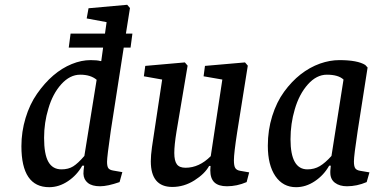

<svg xmlns="http://www.w3.org/2000/svg" viewBox="-20 -777 1584 810"><path d="M277.8 -635.3H422.9L429.7 -683.6L345.7 -699.2L353.5 -742.2L516.6 -756.8L528.3 -743.2L511.2 -635.3H538.6L530.8 -576.2H502L447.3 -224.6Q431.6 -115.2 431.6 -94.7Q431.6 -75.2 437 -67.6Q442.4 -60.1 457 -57.6L496.1 -50.8L484.4 -8.8Q433.6 8.8 402.3 8.8Q368.2 8.8 350.6 -5.4Q333 -19.5 332 -43.9Q332 -57.6 335 -78.1H327.1Q304.7 -38.1 266.8 -12.7Q229 12.7 187.5 12.7Q70.3 12.7 70.3 -160.2Q70.3 -221.2 87.9 -279.3Q105.5 -337.4 136.2 -381.3Q200.2 -473.1 282.7 -506.8Q323.2 -523.4 362.3 -523.4Q390.1 -523.4 403.3 -519.5H407.2L415 -576.2H270ZM387.7 -440.4Q362.3 -461.9 318.4 -461.9Q274.9 -461.9 238.5 -421.6Q202.1 -381.3 184.1 -318.8Q166 -259.8 166 -195.3Q166 -126 184.1 -94.2Q202.1 -62.5 239.3 -62.5Q268.6 -62.5 288.8 -75.2Q309.1 -87.9 335.9 -119.1Z M1031.2 -49.8 1020.5 -8.8Q979.5 8.8 937.5 8.8Q901.9 8.8 884.5 -7.6Q867.2 -23.9 867.2 -58.6Q867.2 -68.4 868.2 -77.1H862.3Q844.2 -43.9 800.3 -16.1Q756.3 11.7 707 11.7Q616.2 11.7 616.2 -96.7Q616.2 -120.6 621.1 -156.2L664.1 -441.4L586.9 -455.1L592.8 -499L759.8 -513.7L771.5 -500L724.6 -221.7Q715.3 -164.6 715.3 -131.8Q715.3 -98.6 726.1 -84Q736.8 -69.3 762.7 -69.3Q820.3 -69.3 869.1 -118.2L918 -441.4L838.9 -455.1L844.7 -499L1013.7 -513.7L1025.4 -500L980.5 -218.8Q966.8 -130.4 966.8 -100.6Q966.8 -77.6 972.4 -68.4Q978 -59.1 992.2 -56.6Z M1538.6 -49.8 1526.9 -8.8Q1485.8 8.8 1443.8 8.8Q1412.6 8.8 1393.1 -5.9Q1373.5 -20.5 1373.5 -48.8V-55.7L1375.5 -78.1H1368.7Q1346.2 -38.1 1308.3 -12.7Q1270.5 12.7 1229 12.7Q1173.8 12.7 1141.8 -33.9Q1109.9 -80.6 1109.9 -162.1Q1109.9 -228 1128.4 -287.4Q1147 -346.7 1178.7 -390.1Q1242.2 -477.1 1330.1 -508.8Q1372.1 -523.4 1411.6 -523.4Q1488.3 -523.4 1521 -502.9L1530.8 -492.2L1488.8 -223.6Q1473.1 -120.1 1473.1 -95.7Q1473.1 -75.7 1478.5 -67.4Q1483.9 -59.1 1498.5 -56.6ZM1429.2 -441.4Q1407.2 -461.9 1358.9 -461.9Q1315.4 -461.9 1278.8 -420.9Q1242.2 -379.9 1223.6 -315.9Q1205.6 -255.4 1205.6 -189.5Q1205.6 -62.5 1276.9 -62.5Q1306.2 -62.5 1329.1 -76.2Q1352.1 -89.8 1378.4 -119.1Z"/></svg>

Font: Neuton
Style: Italic
Weight: 400
Italic angle: -9°
Designer: Brian M Zick
Version: Version 1.32